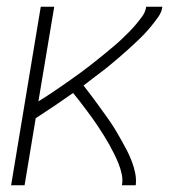

<svg xmlns="http://www.w3.org/2000/svg" viewBox="-20 -550 540 570"><path d="M13 0 101 -530H141L94 -249Q107 -257 120 -265.5Q133 -274 145.5 -282.5Q158 -291 171 -300Q184 -309 196.5 -318Q209 -327 221.5 -336Q234 -345 246 -354.5Q258 -364 270 -373.5Q282 -383 294 -393Q306 -403 318 -413Q330 -423 341 -433.5Q352 -444 363 -455Q374 -466 384 -478Q394 -490 403 -502.5Q412 -515 414 -530H462Q460 -514 450 -500Q440 -486 429.5 -473Q419 -460 407.5 -448Q396 -436 383.5 -424.5Q371 -413 358.5 -401.5Q346 -390 333.5 -379.5Q321 -369 308 -358Q295 -347 281.5 -337Q268 -327 254.5 -316.5Q241 -306 228 -296Q238 -283 248.5 -269.5Q259 -256 268.5 -242.5Q278 -229 288 -215.5Q298 -202 307.5 -188Q317 -174 325.5 -159.5Q334 -145 342.5 -130Q351 -115 358.5 -100Q366 -85 372 -69Q378 -53 381.5 -35.5Q385 -18 383 0H342Q345 -16 341.5 -32.5Q338 -49 332 -64Q326 -79 319 -93Q312 -107 304.5 -120.5Q297 -134 288.5 -147.5Q280 -161 271.5 -174Q263 -187 254 -199.5Q245 -212 235.5 -224.5Q226 -237 216.5 -249.5Q207 -262 197 -274Q170 -255 142 -236Q114 -217 86 -199L53 0Z"/></svg>

Font: Iosevka Curly XLtObl
Style: Regular
Weight: 200
Italic angle: -9°
Monospace: yes
Designer: Belleve Invis
Foundry: Belleve Invis
Version: Version 11.1.0; ttfautohint (v1.8.3)